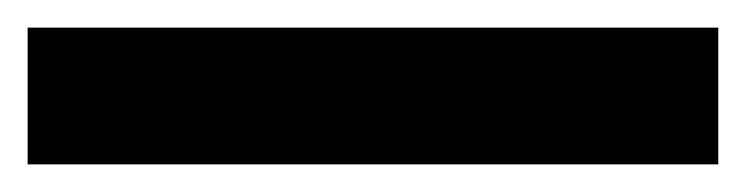

<svg xmlns="http://www.w3.org/2000/svg" viewBox="-20 63 540 139"><path d="M0 182H500V83H0Z"/></svg>

Font: Noto Sans Mono ExtraCondensed SemiBold
Style: Regular
Weight: 600
Width: 2
Designer: Monotype Design Team
Foundry: Monotype Imaging Inc.
Version: Version 2.014